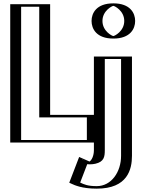

<svg xmlns="http://www.w3.org/2000/svg" viewBox="-20 -850 867 1145"><path d="M254 -825V-165H538V0H66V-825ZM565 -513H742V79C742 170 698 275 557 275C473 275 441 254 416 243L471 100C471 100 494 115 516 115C546 115 565 93 565 45ZM656 -830C714 -830 761 -783 761 -725C761 -667 714 -620 656 -620C598 -620 551 -667 551 -725C551 -783 598 -830 656 -830ZM239 -810V-150H523V-15H81V-810ZM580 -498H727V79C727 165.7 687.3 260 557 260C488.3 260 457.5 245.9 435 235.3L478.9 121.1C489 125.6 501.5 130 516 130C556.8 130 580 96.7 580 45ZM656 -815C705.7 -815 746 -774.7 746 -725C746 -675.3 705.7 -635 656 -635C606.3 -635 566 -675.3 566 -725C566 -774.7 606.3 -815 656 -815ZM239 -810H81V-15H523V-150H239ZM580 -498V45C580 96.7 556.8 130 516 130C501.5 130 489 125.6 478.9 121.1L435 235.3C457.5 245.9 488.3 260 557 260C687.3 260 727 165.7 727 79V-498ZM656 -815C606.3 -815 566 -774.7 566 -725C566 -675.3 606.3 -635 656 -635C705.7 -635 746 -675.3 746 -725C746 -774.7 705.7 -815 656 -815ZM254 -825H66V0H538V-165H254ZM565 -513V45C565 92.8 545.6 115 516 115C504.6 115 494.3 111.5 485 107.4L470.6 101L416 242.9L428.6 248.9C451.8 259.8 486.3 275 557 275C697.9 275 742 169.9 742 79V-513ZM656 -830C598 -830 551 -783 551 -725C551 -667 598 -620 656 -620C714 -620 761 -667 761 -725C761 -783 714 -830 656 -830ZM214 -810V-150H498V-15H106V-810ZM605 -498H702V79C702 175.9 643.9 260 557 260C502.5 260 481.2 249.6 458.1 238.7L500.2 129.2C506.3 129.8 510.2 130 516 130C527.3 130 538.8 128.7 548.3 126.6C600.4 114.8 605 85.1 605 45ZM656 -815C662.6 -815 721 -786.5 721 -725C721 -663.5 662.6 -635 656 -635C649.4 -635 591 -663.5 591 -725C591 -786.5 649.4 -815 656 -815ZM279 -825H41V0H563V-165H279ZM540 -513V45C540 79.7 526.6 105.1 514.1 113.3C512.1 112.6 511.1 112.1 509.4 111.4L452 86.1L393 239.6L403.7 244.6C426.9 255.6 470.7 275 557 275C741.1 275 767 159.8 767 79V-513ZM656 -830C554.9 -830 526 -771.3 526 -725C526 -678.7 554.9 -620 656 -620C757.1 -620 786 -678.7 786 -725C786 -771.3 757.1 -830 656 -830Z"/></svg>

Font: Hussar Outliner
Style: Regular
Weight: 700
Foundry: Cannot Into Space Fonts
Version: Version 0.92